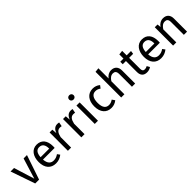

<svg xmlns="http://www.w3.org/2000/svg" viewBox="372 -2335 3903 3903"><g transform="rotate(-45 2323.5 -384.0)"><path d="M482 -527H385L248 -82L110 -527H10L192 0H303Z M894 -300H647C654 -417 700 -466 770 -466C853 -466 894 -409 894 -306ZM985 -279C985 -440 910 -539 768 -539C632 -539 549 -422 549 -258C549 -91 635 12 782 12C855 12 914 -13 966 -54L926 -109C880 -77 841 -63 789 -63C713 -63 656 -110 647 -232H983C984 -244 985 -261 985 -279Z M1361 -539C1297 -539 1248 -499 1220 -420L1211 -527H1132V0H1224V-301C1246 -402 1284 -449 1350 -449C1369 -449 1380 -447 1396 -443L1413 -533C1397 -537 1378 -539 1361 -539Z M1747 -539C1683 -539 1634 -499 1606 -420L1597 -527H1518V0H1610V-301C1632 -402 1670 -449 1736 -449C1755 -449 1766 -447 1782 -443L1799 -533C1783 -537 1764 -539 1747 -539Z M1996 -527H1904V0H1996ZM1949 -780C1911 -780 1885 -753 1885 -717C1885 -682 1911 -655 1949 -655C1988 -655 2014 -682 2014 -717C2014 -753 1988 -780 1949 -780Z M2378 -539C2235 -539 2148 -427 2148 -259C2148 -89 2236 12 2378 12C2439 12 2492 -8 2539 -46L2497 -106C2457 -80 2426 -66 2382 -66C2299 -66 2247 -123 2247 -261C2247 -398 2299 -463 2382 -463C2426 -463 2459 -450 2495 -424L2539 -482C2490 -523 2440 -539 2378 -539Z M2912 -539C2846 -539 2794 -506 2756 -454V-748L2664 -738V0H2756V-375C2791 -430 2832 -467 2889 -467C2939 -467 2973 -444 2973 -365V0H3065V-378C3065 -477 3008 -539 2912 -539Z M3481 -85C3455 -71 3434 -64 3411 -64C3365 -64 3348 -89 3348 -142V-456H3463L3473 -527H3348V-657L3256 -646V-527H3164V-456H3256V-138C3256 -40 3309 12 3398 12C3443 12 3481 0 3516 -24Z M3918 -300H3671C3678 -417 3724 -466 3794 -466C3877 -466 3918 -409 3918 -306ZM4009 -279C4009 -440 3934 -539 3792 -539C3656 -539 3573 -422 3573 -258C3573 -91 3659 12 3806 12C3879 12 3938 -13 3990 -54L3950 -109C3904 -77 3865 -63 3813 -63C3737 -63 3680 -110 3671 -232H4007C4008 -244 4009 -261 4009 -279Z M4404 -539C4335 -539 4279 -503 4243 -449L4235 -527H4156V0H4248V-374C4283 -430 4323 -467 4382 -467C4433 -467 4465 -444 4465 -365V0H4557V-378C4557 -478 4501 -539 4404 -539Z"/></g></svg>

Font: Fira Math
Style: Regular
Weight: 400
Designer: Xiangdong Zeng
Foundry: Xiangdong Zeng
Version: Version 0.3.4